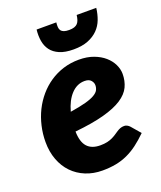

<svg xmlns="http://www.w3.org/2000/svg" viewBox="-137 -816 767 912"><g transform="rotate(-20 247.0 -360.0)"><path d="M14.5 0ZM469.5 -391Q469.5 -355.5 455.5 -326Q441.5 -296.5 406.8 -273.8Q372 -251 313.2 -235Q254.5 -219 165.5 -210Q166.5 -157 188.8 -132.5Q211 -108 254.5 -108Q275 -108 290 -111.5Q305 -115 316.2 -120.5Q327.5 -126 336.5 -132Q345.5 -138 353.8 -143.5Q362 -149 371 -152.5Q380 -156 391.5 -156Q399 -156 406 -152.2Q413 -148.5 418.5 -142.5L458.5 -96Q431 -69 404.8 -49.2Q378.5 -29.5 350.8 -16.8Q323 -4 291.8 2Q260.5 8 223.5 8Q177.5 8 139 -7.8Q100.5 -23.5 72.8 -52.2Q45 -81 29.8 -121.5Q14.5 -162 14.5 -211.5Q14.5 -253 23.8 -292.5Q33 -332 50.2 -366.8Q67.5 -401.5 92.5 -430.8Q117.5 -460 148.8 -481Q180 -502 217.2 -513.8Q254.5 -525.5 296.5 -525.5Q338 -525.5 370.2 -513.5Q402.5 -501.5 424.5 -482.2Q446.5 -463 458 -439Q469.5 -415 469.5 -391ZM287.5 -421Q249 -421 220 -390.2Q191 -359.5 176.5 -306Q225 -313.5 255 -321.8Q285 -330 301.5 -339.8Q318 -349.5 323.8 -360.8Q329.5 -372 329.5 -385Q329.5 -398 319.5 -409.5Q309.5 -421 287.5 -421ZM291.5 -579.5Q248.5 -579.5 220.8 -591.5Q193 -603.5 178 -623.8Q163 -644 158.5 -671Q154 -698 157.5 -728.5H257Q255.5 -715 256.2 -704.5Q257 -694 262 -687.2Q267 -680.5 276.8 -677Q286.5 -673.5 302.5 -673.5Q318 -673.5 328.5 -677Q339 -680.5 345.2 -687.2Q351.5 -694 355 -704.5Q358.5 -715 360 -728.5H459Q455.5 -698 445.2 -671Q435 -644 415 -623.8Q395 -603.5 364.8 -591.5Q334.5 -579.5 291.5 -579.5Z"/></g></svg>

Font: Lato Black
Style: Italic
Weight: 900
Italic angle: -7°
Designer: Lukasz Dziedzic
Foundry: tyPoland Lukasz Dziedzic
Version: Version 2.007; 2014-02-27